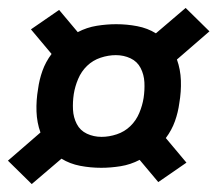

<svg xmlns="http://www.w3.org/2000/svg" viewBox="-24 -582 548 484"><path d="M56 -118 -4 -177 78 -248Q69 -273 68 -301Q67 -329 72 -358Q75 -381 83 -403.5Q91 -426 106 -446L54 -508L125 -557L172 -501Q195 -513 220 -517Q245 -521 269 -521Q269 -521 269 -521Q269 -521 269 -521Q296 -521 322 -516Q348 -511 369 -498L444 -562L504 -503L422 -432Q431 -407 432 -379Q433 -351 428 -322Q425 -299 417 -276.5Q409 -254 394 -234L446 -172L375 -123L328 -179Q305 -167 280 -163Q255 -159 231 -159Q231 -159 231 -159Q231 -159 231 -159Q204 -159 178 -164Q152 -169 131 -182ZM232 -237Q251 -237 270.5 -243.5Q290 -250 304.5 -264Q319 -278 327 -297Q335 -316 338 -335Q341 -355 340 -374.5Q339 -394 330.5 -410.5Q322 -427 305 -435Q288 -443 268 -443Q249 -443 229.5 -436.5Q210 -430 195.5 -416Q181 -402 173 -383Q165 -364 162 -345Q159 -325 160 -305.5Q161 -286 169.5 -269.5Q178 -253 195 -245Q212 -237 232 -237Z"/></svg>

Font: Iosevka SS04 Extrabold
Style: Italic
Weight: 800
Italic angle: -9°
Monospace: yes
Designer: Belleve Invis
Foundry: Belleve Invis
Version: Version 19.0.0; ttfautohint (v1.8.4)